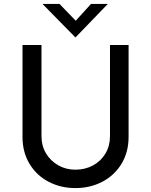

<svg xmlns="http://www.w3.org/2000/svg" viewBox="-20 -953 772 981"><path d="M365 -86Q415 -86 455.5 -108Q496 -130 519 -169Q542 -208 542 -256V-723H637V-253Q637 -176 601 -116.5Q565 -57 503 -24.5Q441 8 365 8Q290 8 228 -24.5Q166 -57 130.5 -116.5Q95 -176 95 -253V-723H192V-256Q192 -208 215 -169.5Q238 -131 277.5 -108.5Q317 -86 365 -86ZM531 -933 366 -762H365L197 -933H284L367 -847L445 -933Z"/></svg>

Font: Josefin Sans
Style: Regular
Weight: 400
Designer: Santiago Orozco
Foundry: Typemade
Version: Version 2.000